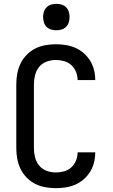

<svg xmlns="http://www.w3.org/2000/svg" viewBox="-20 -974 588 1002"><path d="M271 8Q244 8 216 3Q188 -2 163.5 -14.5Q139 -27 119 -47.5Q99 -68 87 -93Q75 -118 70 -145.5Q65 -173 65 -201V-534Q65 -562 70 -589.5Q75 -617 87 -642Q99 -667 119 -687.5Q139 -708 163.5 -720.5Q188 -733 216 -738Q244 -743 271 -743Q297 -743 323 -739Q349 -735 373 -724.5Q397 -714 417 -696.5Q437 -679 450.5 -657Q464 -635 470.5 -609.5Q477 -584 477 -557V-556H385V-557Q385 -578 376.5 -599Q368 -620 352 -634.5Q336 -649 314.5 -655Q293 -661 271 -661Q247 -661 223.5 -652.5Q200 -644 184.5 -625Q169 -606 163 -582Q157 -558 157 -534V-201Q157 -177 163 -153Q169 -129 184.5 -110Q200 -91 223.5 -82.5Q247 -74 271 -74Q293 -74 314.5 -80Q336 -86 352 -100.5Q368 -115 376.5 -136Q385 -157 385 -178V-179H477V-178Q477 -151 470.5 -125.5Q464 -100 450.5 -78Q437 -56 417 -38.5Q397 -21 373 -10.5Q349 0 323 4Q297 8 271 8ZM274 -816Q260 -816 246.5 -820Q233 -824 223 -834Q213 -844 209 -857.5Q205 -871 205 -885Q205 -899 209 -912.5Q213 -926 223 -936Q233 -946 246.5 -950Q260 -954 274 -954Q288 -954 301.5 -950Q315 -946 325 -936Q335 -926 339 -912.5Q343 -899 343 -885Q343 -871 339 -857.5Q335 -844 325 -834Q315 -824 301.5 -820Q288 -816 274 -816Z"/></svg>

Font: Iosevka Semi-Condensed Medium
Style: Regular
Weight: 500
Monospace: yes
Designer: Belleve Invis
Foundry: Belleve Invis
Version: Version 27.3.5